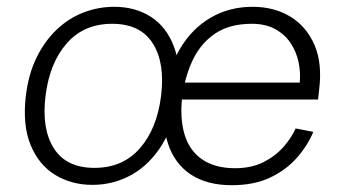

<svg xmlns="http://www.w3.org/2000/svg" viewBox="-20 -532 1013 565"><path d="M252 12Q190 12 142 -17.5Q94 -47 70 -105.5Q46 -164 56 -250Q64 -315 88 -363.5Q112 -412 147.5 -445.5Q183 -479 226.5 -495.5Q270 -512 316 -512Q378 -512 424 -482.5Q470 -453 492 -394.5Q514 -336 503 -250Q493 -164 456.5 -105.5Q420 -47 367 -17.5Q314 12 252 12ZM258 -38Q341 -38 391.5 -95.5Q442 -153 454 -250Q466 -347 429.5 -404.5Q393 -462 310 -462Q227 -462 176.5 -404.5Q126 -347 114 -250Q102 -153 138.5 -95.5Q175 -38 258 -38ZM662 13Q589 13 541.5 -18.5Q494 -50 474.5 -109Q455 -168 465 -248Q475 -330 510 -389Q545 -448 600 -480Q655 -512 723 -512Q787 -512 834.5 -483Q882 -454 905.5 -399.5Q929 -345 919 -267L916 -239H505L511 -289H862Q865 -319 858.5 -349.5Q852 -380 835 -405.5Q818 -431 789.5 -446.5Q761 -462 721 -462Q656 -462 613.5 -433.5Q571 -405 547.5 -356Q524 -307 516 -245Q509 -182 523.5 -135Q538 -88 575.5 -62.5Q613 -37 672 -37Q720 -37 755.5 -55Q791 -73 814.5 -100Q838 -127 850 -154L902 -144Q885 -103 853 -67Q821 -31 774 -9Q727 13 662 13Z"/></svg>

Font: Inclusive Sans Light
Style: Italic
Weight: 300
Italic angle: -7°
Designer: Olivia King
Foundry: Olivia King
Version: Version 2.004